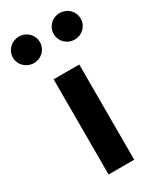

<svg xmlns="http://www.w3.org/2000/svg" viewBox="-268 -927 835 999"><g transform="rotate(-30 149.5 -427.5)"><path d="M27 -855C-18 -855 -54 -820 -54 -775C-54 -731 -18 -696 27 -696C73 -696 108 -731 108 -775C108 -820 73 -855 27 -855ZM271 -855C227 -855 191 -820 191 -775C191 -731 227 -696 271 -696C318 -696 353 -731 353 -775C353 -820 318 -855 271 -855ZM227 -572H73V0H227Z"/></g></svg>

Font: Glow Sans TC Normal
Style: Bold
Weight: 700
Designer: Ryoko NISHIZUKA (kana, bopomofo & ideographs); Paul D. Hunt (Latin, Greek & Cyrillic); Sandoll Communications, Soo-young
Version: Version 0.93